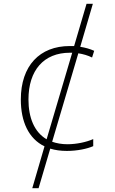

<svg xmlns="http://www.w3.org/2000/svg" viewBox="-20 -780 603 1005"><path d="M149 205H182L243 -2C269 6 298 10 330 10C384 10 436 -1 468 -15V-52C432 -36 380 -25 333 -25C303 -25 276 -30 253 -38L390 -501C415 -497 440 -490 462 -479L473 -514C451 -524 426 -531 400 -535L466 -760H433L368 -539C361 -539 353 -539 345 -539C188 -539 89 -436 89 -259C89 -143 130 -54 213 -14ZM129 -259C129 -412 209 -504 346 -504C350 -504 354 -504 358 -504L224 -51C159 -89 129 -165 129 -259Z"/></svg>

Font: Noto Sans Mono SemiCondensed ExtraLight
Style: Regular
Weight: 200
Width: 4
Designer: Monotype Design Team
Foundry: Monotype Imaging Inc.
Version: Version 2.014